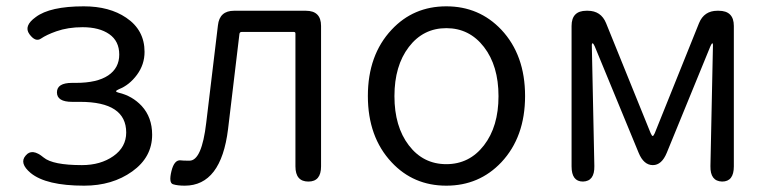

<svg xmlns="http://www.w3.org/2000/svg" viewBox="-20 -574 2434 607"><path d="M246 13Q126 13 77 -27Q40 -58 61 -82Q81 -107 118 -76Q147 -52 239 -52Q298 -52 338.5 -80.5Q379 -109 379 -155Q379 -252 233 -252H208Q160 -252 160 -282Q160 -312 208 -312H220Q287 -312 322 -335.5Q357 -359 357 -401.5Q357 -444 325.5 -466Q294 -488 241 -488Q195 -488 158 -475Q127 -464 109.5 -452Q92 -440 73 -466Q54 -492 93 -520Q138 -554 245 -554Q326 -554 379 -518Q437 -479 437 -410Q437 -370 413 -337.5Q389 -305 356 -292Q347 -288 347 -285.5Q347 -283 355 -281Q398 -271 428 -239Q461 -203 461 -148Q461 -77 398 -32Q335 13 246 13Z M564 13Q541 13 527 8.5Q513 4 522 -33Q531 -70 552 -67Q557 -66 579 -66Q618 -66 632 -186L669 -494Q674 -540 720 -540H947Q995 -540 995 -492V-48Q995 0 955 0Q914 0 914 -48V-468Q914 -473 909 -473H744Q738 -473 737 -467L701 -166Q679 13 564 13Z M1218 -61Q1143 -141 1143 -270.5Q1143 -400 1218 -480Q1287 -554 1391 -554Q1495 -554 1565 -480Q1640 -400 1640 -270.5Q1640 -141 1565 -61Q1495 13 1391 13Q1287 13 1218 -61ZM1272.5 -114.5Q1318 -55 1391 -55Q1464 -55 1510 -114.5Q1556 -174 1556 -270Q1556 -366 1510 -425.5Q1464 -485 1391 -485Q1318 -485 1272.5 -425.5Q1227 -366 1227 -270Q1227 -174 1272.5 -114.5Z M1823 0Q1787 0 1787 -48V-492Q1787 -540 1834 -540H1838Q1880 -540 1896 -501L2037 -153Q2041 -144 2043.5 -144Q2046 -144 2050 -153L2190 -501Q2206 -540 2248 -540H2252Q2300 -540 2300 -492V-48Q2300 0 2263 0Q2225 -1 2226 -49L2234 -432Q2234 -437 2232 -437Q2230 -437 2226 -428L2088 -91Q2072 -52 2044 -52Q2015 -52 1999 -91L1860 -428Q1856 -437 1853.5 -437Q1851 -437 1851 -432L1859 -49Q1860 -1 1823 0Z"/></svg>

Font: Resource Han Rounded JP Normal
Style: Regular
Weight: 350
Designer: Cyano Hao (round all glyphs); Ryoko NISHIZUKA 西塚涼子 (kana, bopomofo & ideographs); Paul D. Hunt (Latin, Greek & Cyrillic)
Foundry: Cyano Hao
Version: 0.990